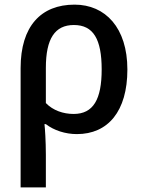

<svg xmlns="http://www.w3.org/2000/svg" viewBox="-20 -569 618 829"><path d="M530 -269C530 -449 435 -549 302 -549C157 -549 69 -456 69 -275V240H178V99C178 40 174 -17 172 -33H178C213 -6 262 10 312 10C446 10 530 -88 530 -269ZM299 -461C383 -461 419 -400 419 -269C419 -140 383 -77 298 -77C253 -77 209 -92 178 -124V-276C178 -402 217 -461 299 -461Z"/></svg>

Font: Noto Sans Thai Medium
Style: Regular
Weight: 500
Designer: Monotype Design Team
Foundry: Monotype Imaging Inc.
Version: Version 1.901